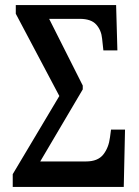

<svg xmlns="http://www.w3.org/2000/svg" viewBox="-20 -734 545 754"><path d="M30 0V-50L213 -357L42 -680V-714H436L441 -536H386L381 -582Q378 -615 358 -637.5Q338 -660 293 -660H173L305 -398V-383L138 -100H318Q364 -100 385.5 -127Q407 -154 412 -195L416 -225H471L466 0Z"/></svg>

Font: Noto Serif ExtraCondensed Medium
Style: Regular
Weight: 500
Width: 2
Designer: Monotype Design Team
Foundry: Monotype Imaging Inc.
Version: Version 2.015